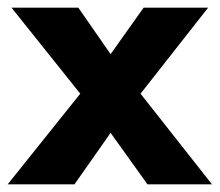

<svg xmlns="http://www.w3.org/2000/svg" viewBox="-20 -480 572 500"><path d="M354 -460 268 -339 184 -460H10L189 -236L0 0H174L268 -134L364 0H532L346 -236L522 -460Z"/></svg>

Font: Jost
Style: Bold
Weight: 700
Version: Version 3.710